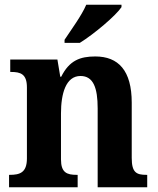

<svg xmlns="http://www.w3.org/2000/svg" viewBox="-20 -786 663 806"><path d="M251 -619V-606H315C375 -643 467 -721 490 -756V-766H342C323 -721 278 -660 251 -619ZM18 0H306V-52H302C261 -52 236 -61 236 -117V-310C236 -392 256 -467 318 -467C372 -467 390 -417 390 -331V0H598V-52H595C553 -52 533 -61 533 -123V-355C533 -490 477 -549 380 -549C316 -549 271 -532 237 -464H233L221 -536H23V-484H26C67 -484 93 -475 93 -419V-121C93 -61 63 -52 21 -52H18Z"/></svg>

Font: Noto Serif Tamil SemiCondensed
Style: Bold
Weight: 700
Width: 4
Designer: Indian Type Foundry, Tom Grace, and the Monotype Design Team
Foundry: Monotype Imaging Inc.
Version: Version 2.004